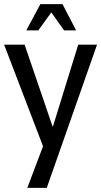

<svg xmlns="http://www.w3.org/2000/svg" viewBox="-51 -700 489 928"><path d="M418 -484 175 208H81L157 7L-31 -484H68L203 -89H205L327 -484ZM76 -553 144 -680H251L317 -553H259L197 -640L134 -553Z"/></svg>

Font: Gamestation Display
Style: Regular
Weight: 400
Designer: Jonas Hecksher
Foundry: Jonas Hecksher, Playtypeª, e-types AS
Version: Version 1.003